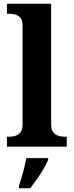

<svg xmlns="http://www.w3.org/2000/svg" viewBox="-20 -780 392 1021"><path d="M17 0V-53H29Q44 -53 60.5 -57.5Q77 -62 88.5 -76Q100 -90 100 -118V-646Q100 -673 88 -686Q76 -699 59.5 -703Q43 -707 29 -707H17V-760H252V-118Q252 -90 263.5 -76Q275 -62 292 -57.5Q309 -53 323 -53H335V0ZM81 208Q88 188 95.5 162Q103 136 109.5 109.5Q116 83 120 61H236V71Q227 92 211 119Q195 146 176.5 172.5Q158 199 141 221H81Z"/></svg>

Font: Noto Serif Armenian
Style: Regular
Weight: 400
Designer: Monotype Design Team
Foundry: Monotype Imaging Inc.
Version: Version 2.007